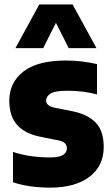

<svg xmlns="http://www.w3.org/2000/svg" viewBox="-20 -828 500 858"><path d="M204 10.5Q159.5 10.5 117.5 4.8Q75.5 -1 38 -13.5V-149Q74 -137 115.8 -130.8Q157.5 -124.5 201 -124.5Q245 -124.5 262 -135.8Q279 -147 279 -165.5Q279 -192 244.5 -200L159.5 -217Q90.5 -231 56 -270.2Q21.5 -309.5 21.5 -378Q21.5 -459 84.5 -508.2Q147.5 -557.5 274.5 -557.5Q313.5 -557.5 349 -553Q384.5 -548.5 413.5 -541.5V-406Q352.5 -422.5 282.5 -422.5Q224 -422.5 205 -409.2Q186 -396 186 -379.5Q186 -355.5 221 -347.5L305.5 -330.5Q372.5 -316.5 408 -279.8Q443.5 -243 443.5 -171Q443.5 -86.5 379.8 -38Q316 10.5 204 10.5ZM49 -613 155.5 -808H304.5L411 -613H287L230 -726L173 -613Z"/></svg>

Font: Encode Sans SmCnd XBd
Style: Regular
Weight: 800
Width: 4
Designer: Multiple Designers
Foundry: Impallari Type
Version: Version 3.002; ttfautohint (v1.8.3) -l 8 -r 50 -G 200 -x 14 